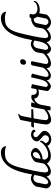

<svg xmlns="http://www.w3.org/2000/svg" viewBox="1468 -2566 1111 4086"><g transform="rotate(-90 2023.0 -522.5)"><path d="M957 -954V-945Q898 -973 818 -973Q740 -973 685.5 -952Q631 -931 585.5 -865.5Q540 -800 506 -671Q469 -532 433 -355Q397 -178 397 -123Q397 -86 408.5 -69Q420 -52 442 -52Q487 -52 541 -97.5Q595 -143 635 -214Q648 -210 648 -194Q648 -161 614.5 -113Q581 -65 525.5 -30Q470 5 408 5Q370 5 344 -19.5Q318 -44 309 -87Q280 -48 239.5 -20Q199 8 162 8Q134 8 109.5 -9Q85 -26 70.5 -51.5Q56 -77 56 -101Q63 -125 69 -156.5Q75 -188 80 -219Q83 -234 86.5 -254.5Q90 -275 95 -300Q99 -321 125.5 -350Q152 -379 191.5 -400Q231 -421 273 -421Q309 -421 353 -394Q369 -478 387 -556Q447 -814 560.5 -936Q674 -1058 822 -1058Q878 -1058 914.5 -1030.5Q951 -1003 957 -954ZM344 -346Q328 -356 308 -362Q288 -368 272 -368Q241 -368 215.5 -345Q190 -322 181 -287Q175 -262 161 -191Q152 -141 145 -114Q145 -89 157.5 -70.5Q170 -52 187 -52Q227 -52 265.5 -101.5Q304 -151 322 -235Z M1072 -206Q1072 -161 1019.5 -111.5Q967 -62 889.5 -28.5Q812 5 746 5Q692 5 654 -17Q616 -39 596.5 -66.5Q577 -94 577 -107Q584 -133 590.5 -169Q597 -205 600 -219Q603 -237 607.5 -261.5Q612 -286 619 -318Q623 -338 654 -362.5Q685 -387 724.5 -403.5Q764 -420 790 -420Q812 -420 842.5 -408Q873 -396 895 -374.5Q917 -353 917 -324Q917 -287 880.5 -252Q844 -217 788 -194.5Q732 -172 678 -170L670 -128Q673 -97 699 -74.5Q725 -52 777 -52Q827 -52 881.5 -75Q936 -98 982.5 -138.5Q1029 -179 1055 -229Q1072 -221 1072 -206ZM703 -306 686 -215Q746 -219 788 -250Q830 -281 830 -323Q830 -348 815.5 -363Q801 -378 781 -378Q756 -378 732.5 -354Q709 -330 703 -306Z M966 -76Q966 -96 980 -107.5Q994 -119 1012 -121Q1024 -81 1048 -58Q1072 -35 1107 -35Q1143 -35 1166 -57.5Q1189 -80 1189 -110Q1189 -135 1174 -153.5Q1159 -172 1126 -198Q1092 -225 1075 -246Q1058 -267 1058 -296Q1058 -328 1079.5 -356Q1101 -384 1134.5 -400.5Q1168 -417 1201 -417Q1238 -417 1272 -399.5Q1306 -382 1306 -359Q1306 -348 1298 -337Q1290 -326 1274 -319Q1260 -343 1244.5 -355Q1229 -367 1207 -367Q1183 -367 1165 -353.5Q1147 -340 1147 -316Q1147 -295 1162 -277.5Q1177 -260 1208 -235Q1245 -205 1263.5 -182.5Q1282 -160 1282 -129Q1282 -94 1256.5 -61Q1231 -28 1189.5 -7.5Q1148 13 1101 13Q1064 13 1033 0Q1002 -13 984 -33.5Q966 -54 966 -76Z M1787 -159Q1787 -152 1783 -138Q1769 -106 1723 -71Q1677 -36 1619.5 -13Q1562 10 1519 10Q1471 10 1444.5 -19Q1418 -48 1418 -97Q1418 -151 1458 -358L1359 -354Q1358 -354 1355 -359Q1352 -364 1351 -367Q1367 -399 1377 -413H1468L1514 -643Q1578 -679 1632 -690Q1636 -690 1641.5 -684.5Q1647 -679 1647 -675Q1607 -656 1598 -613Q1584 -551 1557 -412L1745 -411Q1744 -407 1744.5 -399Q1745 -391 1745 -387Q1745 -378 1740 -374Q1735 -370 1725 -370L1548 -362Q1510 -163 1510 -110Q1510 -83 1524 -67Q1538 -51 1568 -51Q1613 -51 1669 -85Q1725 -119 1781 -176Q1787 -168 1787 -159Z M2229 -344Q2229 -322 2211 -300Q2193 -278 2161 -264Q2129 -250 2091 -250Q2038 -250 2006 -277Q1974 -304 1972 -346Q1928 -342 1894.5 -310Q1861 -278 1844 -232V-230Q1840 -220 1839 -215Q1830 -183 1800 -10Q1799 0 1757 0Q1717 0 1717 -14Q1717 -22 1723 -55Q1741 -156 1762 -265Q1783 -374 1788 -391Q1792 -406 1802.5 -411Q1813 -416 1831 -416Q1865 -416 1889 -406Q1881 -383 1867 -324Q1895 -364 1930.5 -388Q1966 -412 2003 -412Q2020 -412 2032 -407.5Q2044 -403 2047 -397Q2047 -295 2122 -295Q2182 -295 2221 -357Q2229 -352 2229 -344Z M2690 -216Q2690 -192 2653 -137Q2616 -82 2562.5 -38.5Q2509 5 2456 5Q2416 5 2388 -20.5Q2360 -46 2359 -86Q2332 -49 2297 -22Q2262 5 2231 5Q2200 5 2166 -20Q2132 -45 2128 -72L2187 -396Q2191 -415 2200 -415Q2212 -415 2243.5 -406.5Q2275 -398 2275 -390Q2275 -387 2266 -351Q2256 -309 2238.5 -222Q2221 -135 2215 -97Q2217 -83 2229.5 -71.5Q2242 -60 2259 -60Q2288 -60 2319.5 -94.5Q2351 -129 2372 -202Q2390 -263 2418 -404Q2420 -415 2429 -415Q2442 -415 2470.5 -406.5Q2499 -398 2499 -388Q2470 -284 2450 -200Q2430 -116 2430 -90Q2430 -71 2441.5 -58Q2453 -45 2475 -45Q2517 -45 2571 -94.5Q2625 -144 2674 -234Q2690 -230 2690 -216Z M2616 -96Q2616 -109 2617 -116L2649 -268Q2669 -370 2675 -393Q2680 -405 2694 -412.5Q2708 -420 2726 -420Q2742 -420 2752.5 -413.5Q2763 -407 2764 -399Q2743 -306 2707 -124Q2706 -116 2706 -103Q2706 -75 2718 -63Q2730 -51 2753 -51Q2793 -51 2839 -79.5Q2885 -108 2924.5 -150.5Q2964 -193 2986 -235Q3001 -229 3001 -215Q3001 -205 2997 -194.5Q2993 -184 2992 -181Q2973 -136 2926.5 -92Q2880 -48 2822.5 -20.5Q2765 7 2716 7Q2670 7 2643 -17.5Q2616 -42 2616 -96ZM2689 -576Q2689 -607 2707 -628Q2725 -649 2756 -649Q2780 -649 2793 -636Q2806 -623 2806 -599Q2806 -568 2787 -546Q2768 -524 2738 -524Q2714 -524 2701.5 -538Q2689 -552 2689 -576Z M3817 -954V-945Q3758 -973 3678 -973Q3600 -973 3545.5 -952Q3491 -931 3445.5 -865.5Q3400 -800 3366 -671Q3329 -532 3293 -355Q3257 -178 3257 -123Q3257 -86 3268.5 -69Q3280 -52 3302 -52Q3347 -52 3401 -97.5Q3455 -143 3495 -214Q3508 -210 3508 -194Q3508 -161 3474.5 -113Q3441 -65 3385.5 -30Q3330 5 3268 5Q3230 5 3204 -19.5Q3178 -44 3169 -87Q3140 -48 3099.5 -20Q3059 8 3022 8Q2994 8 2969.5 -9Q2945 -26 2930.5 -51.5Q2916 -77 2916 -101Q2923 -125 2929 -156.5Q2935 -188 2940 -219Q2943 -234 2946.5 -254.5Q2950 -275 2955 -300Q2959 -321 2985.5 -350Q3012 -379 3051.5 -400Q3091 -421 3133 -421Q3169 -421 3213 -394Q3229 -478 3247 -556Q3307 -814 3420.5 -936Q3534 -1058 3682 -1058Q3738 -1058 3774.5 -1030.5Q3811 -1003 3817 -954ZM3204 -346Q3188 -356 3168 -362Q3148 -368 3132 -368Q3101 -368 3075.5 -345Q3050 -322 3041 -287Q3035 -262 3021 -191Q3012 -141 3005 -114Q3005 -89 3017.5 -70.5Q3030 -52 3047 -52Q3087 -52 3125.5 -101.5Q3164 -151 3182 -235Z M4046 -342Q4046 -314 4019 -288.5Q3992 -263 3948.5 -247Q3905 -231 3859 -231Q3823 -231 3785 -242Q3784 -235 3782 -226.5Q3780 -218 3778 -206Q3775 -190 3766.5 -147Q3758 -104 3756 -86Q3748 -69 3722 -46.5Q3696 -24 3661 -8Q3626 8 3592 8Q3559 8 3525 -8Q3491 -24 3468.5 -51.5Q3446 -79 3446 -111Q3460 -165 3467 -200Q3474 -235 3484 -300Q3488 -324 3516.5 -351.5Q3545 -379 3586.5 -397Q3628 -415 3668 -415H3681Q3684 -433 3695 -441.5Q3706 -450 3728 -450Q3761 -450 3770 -437Q3760 -395 3760 -377Q3760 -332 3792.5 -306Q3825 -280 3883 -280Q3932 -280 3973 -300Q4014 -320 4033 -363Q4046 -358 4046 -342ZM3671 -93Q3681 -147 3690 -185Q3693 -199 3699.5 -230Q3706 -261 3710 -286Q3685 -311 3679 -346Q3679 -350 3677.5 -353Q3676 -356 3673 -357Q3667 -359 3656 -359Q3622 -359 3600 -339.5Q3578 -320 3572 -289Q3551 -191 3534 -114Q3535 -83 3557 -64.5Q3579 -46 3602 -46Q3622 -46 3643 -60.5Q3664 -75 3671 -93Z"/></g></svg>

Font: Charmonman
Style: Bold
Weight: 700
Designer: Ekaluck Peanpanawate
Foundry: Cadson Demak Co.,Ltd.
Version: Version 1.000; ttfautohint (v1.6)